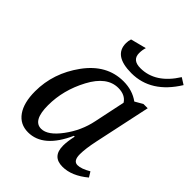

<svg xmlns="http://www.w3.org/2000/svg" viewBox="-223 -900 1029 1029"><g transform="rotate(45 291.5 -386.0)"><path d="M365.2 -150.9H358.9Q287.1 9.8 171.9 9.8Q110.8 9.8 76.9 -38.3Q43 -86.4 43 -172.9Q43 -310.5 128.7 -428.2Q214.4 -545.9 340.8 -545.9Q408.7 -545.9 458 -509.8L502 -535.2H534.2L465.8 -214.8Q451.2 -146 451.2 -104Q451.2 -53.2 483.9 -53.2Q512.2 -53.2 556.2 -79.1L574.2 -49.8Q502.4 9.8 433.1 9.8Q355 9.8 355 -73.2Q355 -105 365.2 -150.9ZM421.9 -464.8Q398.9 -501 346.2 -501Q260.7 -501 202.9 -392.3Q145 -283.7 145 -168.9Q145 -53.2 208 -53.2Q257.8 -53.2 312.5 -127Q367.2 -200.7 384.8 -288.1ZM210.4 -732.9 299.3 -755.9Q292.5 -734.4 292.5 -711.9Q292.5 -659.2 354.5 -659.2Q467.8 -659.2 545.4 -782.2L582.5 -758.8Q487.8 -606 339.4 -606Q205.1 -606 205.1 -699.2Q205.1 -717.3 210.4 -732.9Z"/></g></svg>

Font: Droid Serif
Style: Italic
Weight: 400
Italic angle: -12°
Designer: Monotype Design team
Foundry: Monotype Imaging Inc.
Version: Version 1.03